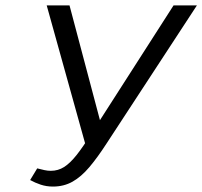

<svg xmlns="http://www.w3.org/2000/svg" viewBox="-20 -678 745 707"><path d="M175 9Q151 9 130 2Q109 -5 91 -15L117 -58Q132 -54 144 -51.5Q156 -49 167 -49Q194 -49 216 -63Q238 -77 261.5 -106.5Q285 -136 315 -184L619 -658H705L372 -149Q339 -98 309 -62.5Q279 -27 247 -9Q215 9 175 9ZM299 -130 152 -658H236L362 -183Z"/></svg>

Font: Ysabeau Office Medium
Style: Italic
Weight: 500
Italic angle: -12°
Designer: Christian Thalmann (Catharsis Fonts)
Version: Version 2.001;gftools[0.9.30]; featfreeze: tnum,lnum,ss02